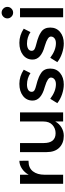

<svg xmlns="http://www.w3.org/2000/svg" viewBox="761 -1560 807 2369"><g transform="rotate(-90 1164.5 -375.5)"><path d="M360 -427Q277 -427 235 -373Q193 -319 193 -228V0H81V-532H193V-425Q220 -475 266.5 -507Q313 -539 365 -540L366 -427Q363 -427 360 -427Z M850 -244V-532H962V0H850V-97Q823 -48 775.5 -20Q728 8 673 8Q583 8 527.5 -47Q472 -102 472 -206V-532H584V-240Q584 -93 706 -93Q764 -93 807 -131.5Q850 -170 850 -244Z M1307 8Q1249 8 1186.5 -13Q1124 -34 1076 -72L1130 -159Q1223 -89 1310 -89Q1348 -89 1370 -106.5Q1392 -124 1392 -151Q1392 -191 1286 -223Q1278 -226 1274 -227Q1108 -272 1108 -377Q1108 -451 1165.5 -495.5Q1223 -540 1315 -540Q1407 -540 1489 -486L1447 -403Q1382 -446 1306 -446Q1266 -446 1241 -431.5Q1216 -417 1216 -388Q1216 -362 1242 -350Q1260 -341 1292.5 -333Q1325 -325 1350 -317Q1375 -309 1398.5 -299Q1422 -289 1449 -271Q1503 -235 1503 -159Q1503 -83 1448 -37.5Q1393 8 1307 8Z M1813 8Q1755 8 1692.5 -13Q1630 -34 1582 -72L1636 -159Q1729 -89 1816 -89Q1854 -89 1876 -106.5Q1898 -124 1898 -151Q1898 -191 1792 -223Q1784 -226 1780 -227Q1614 -272 1614 -377Q1614 -451 1671.5 -495.5Q1729 -540 1821 -540Q1913 -540 1995 -486L1953 -403Q1888 -446 1812 -446Q1772 -446 1747 -431.5Q1722 -417 1722 -388Q1722 -362 1748 -350Q1766 -341 1798.5 -333Q1831 -325 1856 -317Q1881 -309 1904.5 -299Q1928 -289 1955 -271Q2009 -235 2009 -159Q2009 -83 1954 -37.5Q1899 8 1813 8Z M2248 0H2136V-532H2248ZM2143 -638Q2122 -659 2122 -688Q2122 -717 2143 -738Q2164 -759 2193 -759Q2222 -759 2243 -738Q2264 -717 2264 -688Q2264 -659 2243 -638Q2222 -617 2193 -617Q2164 -617 2143 -638Z"/></g></svg>

Font: Montserrat Alternates
Style: Regular
Weight: 400
Designer: Julieta Ulanovsky
Foundry: Julieta Ulanovsky
Version: Version 2.001